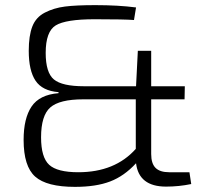

<svg xmlns="http://www.w3.org/2000/svg" viewBox="-20 -719 816 748"><path d="M718 -48 725 -2Q677 8 627 8Q521 8 510 -83Q464 -33 409 -12Q354 9 272 9Q162 9 117 -31Q72 -71 72 -174Q72 -258 103 -304Q134 -350 208 -356V-360Q145 -365 118.5 -404.5Q92 -444 92 -521Q92 -580 106 -616Q120 -652 155 -670Q190 -688 233 -693.5Q276 -699 351 -699Q441 -699 510 -690L502 -641Q466 -644 349 -644Q236 -644 197 -620Q158 -596 158 -513Q158 -436 190 -409.5Q222 -383 307 -383H510L517 -521H569V-383H700L699 -332H569V-119Q569 -82 586 -65Q603 -48 639 -48ZM509 -332H304Q212 -332 176 -300.5Q140 -269 140 -184Q140 -106 171.5 -77Q203 -48 285 -48Q428 -48 509 -139Z"/></svg>

Font: Exo 2.0 Light
Style: Regular
Weight: 300
Designer: Natanael Gama
Version: Version 1.001;PS 001.001;hotconv 1.0.70;makeotf.lib2.5.58329